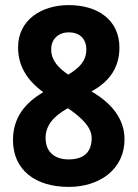

<svg xmlns="http://www.w3.org/2000/svg" viewBox="-20 -815 541 754"><path d="M250 -795C143 -795 51 -737 51 -629C51 -556 86 -500 150 -453C75 -409 31 -350 31 -265C31 -148 118 -81 250 -81C371 -81 469 -150 469 -268C469 -349 417 -411 339 -456C413 -496 449 -553 449 -628C449 -738 362 -795 250 -795ZM250 -688C290 -688 319 -665 319 -621C319 -575 291 -548 248 -522C211 -547 181 -577 181 -621C181 -664 212 -688 250 -688ZM159 -273C159 -323 191 -359 246 -390L257 -383C298 -353 340 -317 340 -273C340 -217 309 -189 249 -189C192 -189 159 -221 159 -273Z"/></svg>

Font: Noto Sans Kannada UI Condensed
Style: Bold
Weight: 700
Width: 3
Designer: Jelle Bosma - Monotype Design Team
Foundry: Monotype Imaging Inc.
Version: Version 2.005